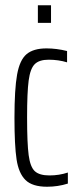

<svg xmlns="http://www.w3.org/2000/svg" viewBox="-20 -702 299 730"><path d="M35 -254Q35 -363 45 -418.5Q55 -474 81 -496Q107 -518 157 -518Q195 -518 235 -508V-465Q202 -475 165 -475Q129 -475 112 -458Q95 -441 89 -396Q83 -351 83 -256Q83 -157 89 -112Q95 -67 112.5 -51Q130 -35 168 -35Q205 -35 238 -46V-4Q200 8 159 8Q103 8 77 -17.5Q51 -43 43 -96Q35 -149 35 -254ZM124 -615V-682H174V-615Z"/></svg>

Font: Saira Ultra Condensed Light
Style: Regular
Weight: 300
Width: 1
Designer: Hector Gatti with collaboration of the Omnibus-Type team
Foundry: Omnibus-Type
Version: Version 1.001; ttfautohint (v1.8)